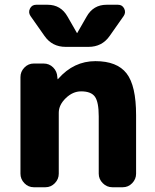

<svg xmlns="http://www.w3.org/2000/svg" viewBox="-20 -787 653 807"><path d="M428 -767H476Q494 -767 502 -751Q510 -735 500 -720L441 -636Q409 -590 352 -590H256Q199 -590 167 -636L108 -720Q98 -735 106 -751Q114 -767 132 -767H180Q236 -767 264 -717L303 -649Q303 -648 304 -648Q305 -648 305 -649L344 -717Q372 -767 428 -767ZM122 0Q99 0 82.5 -17Q66 -34 66 -57V-463Q66 -486 82.5 -503Q99 -520 122 -520H163Q187 -520 203.5 -503.5Q220 -487 221 -463L222 -455Q222 -454 223 -454L225 -456Q290 -530 381 -530Q472 -530 512 -478.5Q552 -427 552 -303V-57Q552 -34 535.5 -17Q519 0 496 0H452Q429 0 412 -17Q395 -34 395 -57V-298Q395 -358 379 -380.5Q363 -403 321 -403Q286 -403 256.5 -374.5Q227 -346 227 -313V-57Q227 -34 210.5 -17Q194 0 171 0Z"/></svg>

Font: Rounded Mplus 1c ExtraBold
Style: Regular
Weight: 800
Version: Version 1.059.20150529